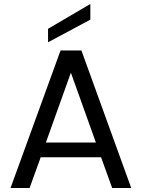

<svg xmlns="http://www.w3.org/2000/svg" viewBox="-20 -947 714 967"><path d="M489 -155H185L129 0H33L285 -693H390L641 0H545ZM463 -229 337 -581 211 -229ZM435 -848 222 -734V-802L435 -927Z"/></svg>

Font: MSTAGE
Style: Regular
Weight: 400
Designer: Ninad Kale (Devanagari), Jonny Pinhorn (Latin)
Foundry: Indian Type Foundry
Version: 4.004